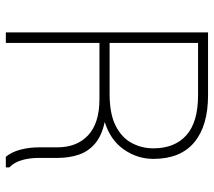

<svg xmlns="http://www.w3.org/2000/svg" viewBox="-58 -692 751 675"><g transform="rotate(90 317.5 -354.5)"><path d="M535.2 -114.3Q535.2 -84.5 542.5 -57.4Q549.8 -30.3 568.4 -11.7V0.5H531.2Q514.2 -20 506.1 -51Q498 -82 498 -115.2V-180.2Q498 -249.5 455.3 -289.1Q412.6 -328.6 328.6 -328.6H130.9V0.5H93.8V-710.4H314.9Q422.4 -710.4 480.5 -661.9Q538.6 -613.3 538.6 -518.1Q538.6 -461.9 505.4 -414.3Q472.2 -366.7 408.7 -347.2Q456.5 -336.9 484.4 -313.5Q512.2 -290 523.7 -256.1Q535.2 -222.2 535.2 -181.2ZM309.6 -364.3Q380.4 -364.3 422.4 -385.7Q464.4 -407.2 482.9 -442.4Q501.5 -477.5 501.5 -518.1Q501.5 -593.3 455.3 -634.3Q409.2 -675.3 314.5 -675.3H130.9V-364.3Z"/></g></svg>

Font: Robert Sans ExtraLight
Style: Regular
Weight: 250
Designer: Christian Robertson (extended by Adam Twardoch)
Foundry: Google
Version: Version 12.135;April 2, 2019;FontCreator 11.5.0.2425 64-bit;